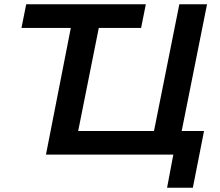

<svg xmlns="http://www.w3.org/2000/svg" viewBox="-20 -720 1024 894"><path d="M194 0 316 -622 340 -590H80L102 -700H659L637 -590H407L445 -622L322 0ZM194 0 334 -700H462L344 -110H697L815 -700H944L804 0ZM758 154 793 -32 815 0H675L697 -110H930L878 154Z"/></svg>

Font: MOST Montserrat SemiBold
Style: Italic
Weight: 600
Italic angle: -11.3°
Designer: Julieta Ulanovsky
Foundry: Julieta Ulanovsky
Version: Version 8.000;March 11, 2024;FontCreator 15.0.0.2926 64-bit